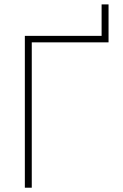

<svg xmlns="http://www.w3.org/2000/svg" viewBox="-20 -874 573 894"><path d="M95.7 -707H453.1V-853.5H485.4V-676.8H127.9V0H95.7Z"/></svg>

Font: Pretendard GOV Thin
Style: Regular
Weight: 100
Designer: Base glyphs from Inter by Rasmus Andersson; Hangeul glyphs from Noto Sans CJK(Source Han Sans) by Jang Soo-young and Kan
Foundry: Kil Hyung-jin
Version: Version 1.309